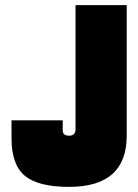

<svg xmlns="http://www.w3.org/2000/svg" viewBox="-20 -720 540 750"><path d="M25 -180Q25 -76 77.5 -33Q130 10 250 10Q475 10 475 -190V-700H275V-215Q275 -190 250 -190Q225 -190 225 -210V-250H25Z"/></svg>

Font: Millimetre
Style: Extrablack
Weight: 900
Designer: Jérémy Landes
Version: Version 1.0